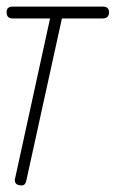

<svg xmlns="http://www.w3.org/2000/svg" viewBox="-20 -570 351 583"><path d="M18 -514Q0 -514 0 -533Q0 -550 18 -550H292Q311 -550 311 -533Q311 -514 292 -514H168L60 -22Q57 -7 46 -7Q25 -7 25 -23Q25 -28 26 -29L132 -514Z"/></svg>

Font: Gruenewald VA
Style: Regular
Weight: 400
Designer: Peter Wiegel
Foundry: Peter Wiegel, nach dem Schriftentwurf von Dr. H. Gr¸newald
Version: Version 0.007